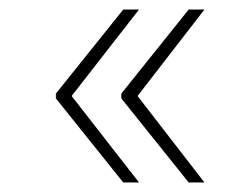

<svg xmlns="http://www.w3.org/2000/svg" viewBox="-20 -556 524 402"><path d="M97 -350V-360L238 -536H271L130 -355L271 -174H238ZM234 -350V-360L375 -536H408L268 -355L408 -174H375Z"/></svg>

Font: FreesentationVF
Style: Regular
Weight: 400
Designer: glyphs from Roboto by Christian Robertson / Hangul glyphs from Noto Sans CJK(Source Han Sans) by Jang Soo-young and Kang
Foundry: PT&
Version: Version 2.001;Glyphs 3.3.1 (3343)